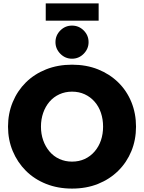

<svg xmlns="http://www.w3.org/2000/svg" viewBox="-20 -1092 845 1125"><path d="M402 13Q319 13 250 -14.5Q181 -42 131.5 -91.5Q82 -141 54.5 -207Q27 -273 27 -350Q27 -427 54.5 -493.5Q82 -560 131.5 -609Q181 -658 250 -685.5Q319 -713 402 -713Q486 -713 554.5 -685.5Q623 -658 673 -609Q723 -560 750 -493.5Q777 -427 777 -350Q777 -273 750 -207Q723 -141 673 -91.5Q623 -42 554.5 -14.5Q486 13 402 13ZM402 -145Q443 -145 476.5 -160.5Q510 -176 534.5 -204.5Q559 -233 571.5 -270Q584 -307 584 -350Q584 -393 571.5 -430.5Q559 -468 534.5 -496Q510 -524 476.5 -539.5Q443 -555 402 -555Q362 -555 328 -539.5Q294 -524 270 -496Q246 -468 233 -430.5Q220 -393 220 -350Q220 -307 233 -270Q246 -233 270 -204.5Q294 -176 328 -160.5Q362 -145 402 -145ZM402 -748Q362 -748 333.5 -777Q305 -806 305 -845Q305 -885 333.5 -913.5Q362 -942 402 -942Q442 -942 470.5 -913.5Q499 -885 499 -845Q499 -806 470.5 -777Q442 -748 402 -748ZM248 -971V-1072H558V-971Z"/></svg>

Font: MuseoModerno Thin ExtraBold
Style: Regular
Weight: 800
Version: Version 1.002